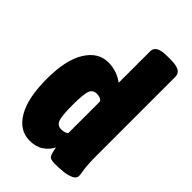

<svg xmlns="http://www.w3.org/2000/svg" viewBox="-228 -838 931 931"><g transform="rotate(45 237.0 -373.0)"><path d="M163 8Q93 8 51.5 -61.5Q10 -131 10 -263Q10 -393 53 -462Q96 -531 165 -531Q224 -531 270 -496V-712Q270 -733 288 -743.5Q306 -754 346 -754H368Q408 -754 426 -743.5Q444 -733 444 -712V-172Q444 -123 446.5 -99Q449 -75 451.5 -63.5Q454 -52 454 -41Q454 -24 434 -14.5Q414 -5 385.5 -2Q357 1 329 1Q298 1 290.5 -11Q283 -23 277 -59Q261 -29 233 -10.5Q205 8 163 8ZM234 -139Q255 -139 270 -150V-369Q264 -377 254 -380.5Q244 -384 234 -384Q206 -384 197 -359.5Q188 -335 188 -262Q188 -189 197 -164Q206 -139 234 -139Z"/></g></svg>

Font: Asap Condensed Black
Style: Regular
Weight: 900
Width: 3
Designer: Pablo Cosgaya
Foundry: Omnibus-Type
Version: Version 3.001; ttfautohint (v1.8.4.7-5d5b)